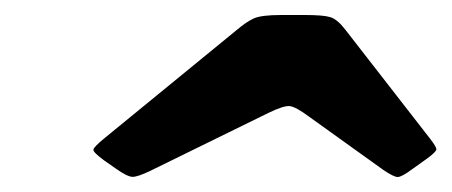

<svg xmlns="http://www.w3.org/2000/svg" viewBox="-20 -790 602 256"><path d="M338 -639.5 181 -562.5Q163.5 -554 156.5 -554.2Q149.5 -554.5 134 -565.5L119 -576Q104 -587 104.5 -590.5Q105 -594 119 -605.5L295 -749.5Q308.5 -761 318.5 -765.5Q328.5 -770 355 -770H386Q411 -770 420.2 -767.2Q429.5 -764.5 440 -751L553.5 -605Q562 -594 561.8 -590.8Q561.5 -587.5 550 -579L529 -564Q515.5 -554 510.2 -554Q505 -554 491 -563.5L392 -634.5Q374.5 -647.5 366.5 -648.5Q358.5 -649.5 338 -639.5Z"/></svg>

Font: Besley* Condensed Fatface
Style: Italic
Weight: 900
Width: 3
Italic angle: -13°
Designer: Owen Earl
Foundry: indestructible type*
Version: Version 3.000; ttfautohint (v1.8.3)